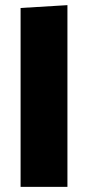

<svg xmlns="http://www.w3.org/2000/svg" viewBox="-20 -726 342 746"><path d="M242 0V-706L60 -695V0Z"/></svg>

Font: Catamaran Black
Style: Regular
Weight: 900
Designer: Pria Ravichandran
Version: Version 2.000